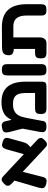

<svg xmlns="http://www.w3.org/2000/svg" viewBox="936 -1566 646 2558"><g transform="rotate(-90 1259.0 -287.0)"><path d="M668 -12Q641 13 622 15.5Q603 18 588.5 7.5Q574 -3 561 -16L95 -451Q80 -466 70 -481Q60 -496 63.5 -515.5Q67 -535 95 -560Q122 -586 141 -588Q160 -590 175.5 -578.5Q191 -567 206 -552L671 -117Q685 -105 694 -89.5Q703 -74 698.5 -55.5Q694 -37 668 -12ZM90 6Q54 -3 41.5 -18Q29 -33 30.5 -52.5Q32 -72 37 -91L138 -437L265 -373L183 -49Q178 -29 170 -13Q162 3 144 9Q126 15 90 6ZM533 -169 471 -247 549 -524Q556 -544 564.5 -559.5Q573 -575 591.5 -581Q610 -587 646 -575Q681 -565 692 -549.5Q703 -534 701 -515Q699 -496 692 -475L638 -281Q630 -259 616.5 -242.5Q603 -226 582.5 -210Q562 -194 533 -169Z M1450 -271V-67Q1450 -34 1444.5 -17.5Q1439 -1 1423 4Q1407 9 1375 9H1095Q1076 9 1058.5 5Q1041 1 1030 -14.5Q1019 -30 1019 -67Q1019 -104 1030 -120Q1041 -136 1058.5 -139.5Q1076 -143 1096 -143H1299V-268Q1299 -327 1285 -364Q1271 -401 1239 -419Q1207 -437 1151 -437Q1099 -437 1066 -422Q1033 -407 1014 -382.5Q995 -358 985 -327.5Q975 -297 969 -266L931 -67Q928 -48 924.5 -30.5Q921 -13 905.5 -2Q890 9 854 9Q807 9 789.5 -9.5Q772 -28 779 -68L834 -364L887 -306Q902 -345 915 -385Q928 -425 944.5 -462Q961 -499 989 -527.5Q1017 -556 1062.5 -573Q1108 -590 1180 -590Q1274 -590 1333.5 -552.5Q1393 -515 1421.5 -444.5Q1450 -374 1450 -271ZM850 -209 778 -490Q774 -510 773 -528.5Q772 -547 785 -561.5Q798 -576 834 -583Q871 -591 889 -583Q907 -575 914.5 -559.5Q922 -544 925 -527L970 -328Z M1608 9Q1572 9 1556 -2Q1540 -13 1536.5 -30.5Q1533 -48 1533 -67V-509Q1533 -528 1536.5 -545.5Q1540 -563 1556 -574Q1572 -585 1609 -585Q1646 -585 1661.5 -573.5Q1677 -562 1680.5 -544.5Q1684 -527 1684 -508V-66Q1684 -47 1680 -30Q1676 -13 1660.5 -2Q1645 9 1608 9Z M1837 9Q1818 9 1800 5Q1782 1 1771 -15Q1760 -31 1760 -67Q1760 -104 1771 -120Q1782 -136 1800 -139.5Q1818 -143 1836 -143H1886V-483L1981 -434Q1946 -430 1913.5 -427.5Q1881 -425 1856 -429.5Q1831 -434 1816.5 -448.5Q1802 -463 1802 -492Q1802 -540 1825 -561Q1848 -582 1904 -583L2173 -585Q2276 -586 2344.5 -550Q2413 -514 2447.5 -441Q2482 -368 2482 -257V-68Q2482 -48 2478.5 -30.5Q2475 -13 2459.5 -2Q2444 9 2407 9Q2371 9 2355 -1Q2339 -11 2335 -27.5Q2331 -44 2331 -61V-255Q2331 -316 2315 -355Q2299 -394 2267 -413Q2235 -432 2185 -432H2040V-86Q2040 -40 2020 -15.5Q2000 9 1962 9Z"/></g></svg>

Font: Fredoka SemiExpanded SemiBold
Style: Regular
Weight: 600
Width: 6
Designer: Ben Nathan
Foundry: Milena B. Brandão, Ben Nathan
Version: Version 2.001